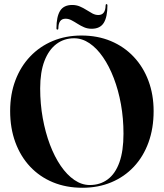

<svg xmlns="http://www.w3.org/2000/svg" viewBox="-20 -878 775 908"><path d="M365 -710Q441.5 -710 504.2 -683.8Q567 -657.5 612.2 -609.5Q657.5 -561.5 682 -496Q706.5 -430.5 706.5 -352.5Q706.5 -271 682.2 -204.2Q658 -137.5 613 -89.5Q568 -41.5 506.2 -15.8Q444.5 10 370 10Q293 10 230.2 -16Q167.5 -42 122.2 -90.2Q77 -138.5 52.5 -205.2Q28 -272 28 -353Q28 -432.5 52.8 -498Q77.5 -563.5 122.8 -611Q168 -658.5 229.5 -684.2Q291 -710 365 -710ZM564 -245.5Q564 -318 552 -384.8Q540 -451.5 518.2 -508.2Q496.5 -565 467.2 -607.5Q438 -650 403.2 -673.5Q368.5 -697 330.5 -697Q283 -697 246.8 -669.8Q210.5 -642.5 190.2 -589.8Q170 -537 170 -460Q170 -387 182.2 -319.2Q194.5 -251.5 216.2 -194Q238 -136.5 267.2 -93.8Q296.5 -51 331.5 -27Q366.5 -3 404.5 -3Q453.5 -3 489.5 -29.8Q525.5 -56.5 544.8 -110.5Q564 -164.5 564 -245.5ZM413.5 -742Q394 -742 377.8 -749Q361.5 -756 346.8 -765.5Q332 -775 318.2 -782.2Q304.5 -789.5 290 -789.5Q256.5 -789.5 256 -744.5Q256 -738 251.5 -738Q247 -738 247 -744.5Q247 -799 264.2 -826.8Q281.5 -854.5 321.5 -854.5Q341 -854.5 357.5 -847.5Q374 -840.5 388.8 -831Q403.5 -821.5 417.2 -814.2Q431 -807 445 -807Q478.5 -807 479.5 -852Q479.5 -858.5 483.5 -858.5Q488 -858.5 488 -852Q488 -798 470.8 -770Q453.5 -742 413.5 -742Z"/></svg>

Font: Fraunces 120pt SemiBold
Style: Regular
Weight: 600
Version: Version 1.000;[b76b70a41]